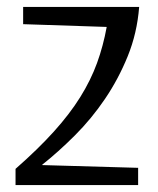

<svg xmlns="http://www.w3.org/2000/svg" viewBox="-20 -536 458 556"><path d="M383 -516Q377 -440 350 -373.5Q323 -307 284 -249.5Q245 -192 197 -144Q149 -96 101 -58L380 -50V0H25V-47Q90 -104 136 -155Q182 -206 212.5 -255Q243 -304 261 -353.5Q279 -403 289 -458L47 -466V-516Z"/></svg>

Font: Combo
Style: Regular
Weight: 400
Designer: Eduardo Rodriguez Tunni
Foundry: Eduardo Rodriguez Tunni
Version: Version 1.001